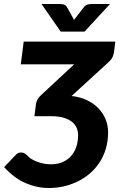

<svg xmlns="http://www.w3.org/2000/svg" viewBox="-30 -933 601 960"><path d="M0 0ZM546.5 -725 540 -672.5Q538.5 -660.5 532.8 -647.8Q527 -635 512.5 -622L328 -453Q370 -448.5 404 -432.5Q438 -416.5 461.5 -392.2Q485 -368 497.8 -337Q510.5 -306 510.5 -271.5Q510.5 -227 499 -188.8Q487.5 -150.5 467 -119.8Q446.5 -89 418.8 -65.2Q391 -41.5 358 -25.5Q325 -9.5 288.8 -1.2Q252.5 7 215 7Q155 7 98.5 -17.2Q42 -41.5 -9.5 -97.5L50 -159.5Q58.5 -168 65 -169.2Q71.5 -170.5 75.5 -170.5Q83 -170.5 89.5 -168Q96 -165.5 107.5 -154.5Q114 -147 125.5 -139.2Q137 -131.5 152.2 -125.5Q167.5 -119.5 185.8 -115.5Q204 -111.5 224 -111.5Q260 -111.5 285.8 -123.8Q311.5 -136 328.2 -156.2Q345 -176.5 352.8 -202.8Q360.5 -229 360.5 -257.5Q360.5 -277.5 352.8 -294.8Q345 -312 328.5 -324.8Q312 -337.5 286.5 -344.8Q261 -352 226 -352H142L150 -413.5Q151.5 -423.5 157.2 -435Q163 -446.5 175.5 -457.5L341 -611.5H74L88.5 -725ZM177.5 -913H269.5Q277 -913 287.5 -911Q298 -909 305 -897L334 -845L340 -833Q343.5 -839 349 -845L389 -896.5Q398.5 -909 409.8 -911Q421 -913 428.5 -913H520L393 -775H273.5Z"/></svg>

Font: Lato Heavy
Style: Italic
Weight: 800
Italic angle: -7°
Designer: Lukasz Dziedzic
Foundry: tyPoland Lukasz Dziedzic
Version: Version 2.007; 2014-02-27